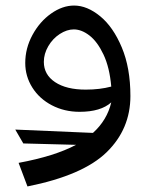

<svg xmlns="http://www.w3.org/2000/svg" viewBox="-20 -403 534 692"><path d="M450 -57Q450 62 364.5 145.5Q279 229 79 269L47 184Q177 160 254 119L64 114L35 64L315 76Q366 30 381 -34Q343 0 267 0Q212 0 167 -23.5Q122 -47 96.5 -87.5Q71 -128 71 -176Q71 -229 97 -277Q123 -325 164 -354Q205 -383 247 -383Q294 -383 341 -344.5Q388 -306 419 -232Q450 -158 450 -57ZM289 -80Q340 -80 381 -91Q375 -160 353 -206.5Q331 -253 302.5 -275Q274 -297 246 -297Q221 -297 195.5 -280.5Q170 -264 154 -236.5Q138 -209 138 -180Q138 -134 178.5 -107Q219 -80 289 -80Z"/></svg>

Font: FiraGO Book
Style: Italic
Weight: 350
Italic angle: -8°
Designer: bBox Type GmbH
Foundry: bBox Type GmbH
Version: Version 1.001